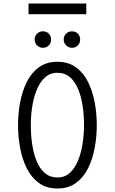

<svg xmlns="http://www.w3.org/2000/svg" viewBox="-20 -1065 656 1097"><path d="M308 12Q245 12 201.8 -19.8Q158.5 -51.5 132.5 -104.2Q106.5 -157 94.8 -221Q83 -285 83 -350Q83 -415 94.8 -479Q106.5 -543 132.5 -595.8Q158.5 -648.5 201.8 -680.2Q245 -712 308 -712Q371 -712 414.2 -680.2Q457.5 -648.5 483.5 -595.8Q509.5 -543 521.2 -479Q533 -415 533 -350Q533 -285 521.2 -221Q509.5 -157 483.5 -104.2Q457.5 -51.5 414.2 -19.8Q371 12 308 12ZM308 -51Q350.5 -51 379.5 -77.8Q408.5 -104.5 426.2 -148.5Q444 -192.5 452 -245.2Q460 -298 460 -350Q460 -407 452 -460.5Q444 -514 426.2 -556.5Q408.5 -599 379.5 -624Q350.5 -649 308 -649Q265.5 -649 236.5 -622.2Q207.5 -595.5 189.8 -551.5Q172 -507.5 164 -454.8Q156 -402 156 -350Q156 -293 164 -239.5Q172 -186 189.8 -143.5Q207.5 -101 236.5 -76Q265.5 -51 308 -51ZM225 -792Q205.5 -792 191.8 -805.8Q178 -819.5 178 -839Q178 -859.5 191.8 -872.8Q205.5 -886 225 -886Q245.5 -886 258.8 -872.8Q272 -859.5 272 -839Q272 -819.5 258.8 -805.8Q245.5 -792 225 -792ZM391 -792Q371.5 -792 357.8 -805.8Q344 -819.5 344 -839Q344 -859.5 357.8 -872.8Q371.5 -886 391 -886Q411.5 -886 424.8 -872.8Q438 -859.5 438 -839Q438 -819.5 424.8 -805.8Q411.5 -792 391 -792ZM143 -984V-1045H473V-984Z"/></svg>

Font: Overpass Mono Light
Style: Regular
Weight: 300
Monospace: yes
Designer: Delve Withrington, Dave Bailey
Foundry: Delve Fonts LLC
Version: Version 4.000